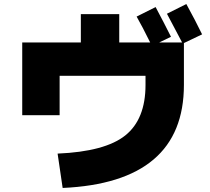

<svg xmlns="http://www.w3.org/2000/svg" viewBox="-20 -870 1040 950"><path d="M290 60 265 -110Q500 -120 600 -200Q700 -280 700 -450V-495H275V-300H90V-660H380V-800H570V-660H723Q684 -739 656 -788L750 -835Q791 -758 826 -688L768 -660H881Q829 -760 806 -802L902 -850Q948 -766 980 -700L890 -657V-450Q890 33 290 60Z"/></svg>

Font: Mplus 1p Black
Style: Regular
Weight: 900
Version: Version 1.061